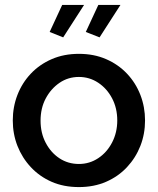

<svg xmlns="http://www.w3.org/2000/svg" viewBox="-20 -751 642 781"><path d="M301 10Q239 10 190 -11.5Q141 -33 105.5 -71Q70 -109 51 -157.5Q32 -206 32 -261Q32 -316 51 -365Q70 -414 105.5 -451.5Q141 -489 190.5 -510.5Q240 -532 301 -532Q362 -532 411.5 -510.5Q461 -489 496.5 -451.5Q532 -414 551 -365Q570 -316 570 -261Q570 -206 551 -157.5Q532 -109 496.5 -71Q461 -33 411.5 -11.5Q362 10 301 10ZM145 -260Q145 -210 166 -170Q187 -130 222 -107Q257 -84 301 -84Q344 -84 379.5 -107.5Q415 -131 436 -171.5Q457 -212 457 -261Q457 -311 436 -351Q415 -391 379.5 -414.5Q344 -438 301 -438Q257 -438 222 -414Q187 -390 166 -350.5Q145 -311 145 -260ZM237 -599 182 -621 233 -731H322ZM385 -599 329 -621 380 -731H470Z"/></svg>

Font: Raleway Thin SemiBold
Style: Regular
Weight: 600
Version: Version 4.026